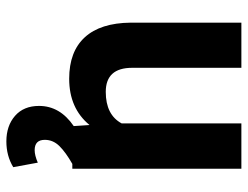

<svg xmlns="http://www.w3.org/2000/svg" viewBox="-107 -461 774 600"><g transform="rotate(90 280.0 -161.0)"><path d="M492.2 0Q456.1 20.5 436.5 40.3Q417 60.1 417 85.9Q417 117.7 449.2 117.7Q465.3 117.7 488.3 107.9L502.4 184.6Q466.8 206.1 421.9 206.1Q373 206.1 342 179Q311 151.9 311 104Q311 38.6 374 -4.4L370.6 -53.7Q318.4 9.8 226.1 9.8Q141.1 9.8 96.4 -39.1Q51.8 -87.9 50.8 -182.1V-528.3H191.9V-187Q191.9 -104.5 267.1 -104.5Q338.9 -104.5 365.7 -154.3V-528.3H507.3V0Z"/></g></svg>

Font: Robotiche
Style: Bold
Weight: 700
Designer: Google
Version: Version 2.001150; 2014